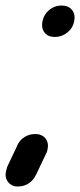

<svg xmlns="http://www.w3.org/2000/svg" viewBox="-40 -595 290 696"><path d="M159 -461Q134 -461 121.5 -477Q109 -493 114 -518Q119 -543 138.5 -559Q158 -575 183 -575Q208 -575 221 -559Q234 -543 229 -518Q224 -493 204 -477Q184 -461 159 -461ZM23 -68 22 -67Q31 -87 48.5 -98Q66 -109 86 -109Q96 -109 101 -108Q120 -103 128.5 -88Q137 -73 132 -52Q131 -49 130.5 -45.5Q130 -42 126 -37L127 -38L90 40V39Q81 59 63.5 70Q46 81 26 81Q16 81 12 80Q-5 75 -14 60Q-23 45 -18 25Q-16 19 -16 18L-14 10Z"/></svg>

Font: VDS
Style: Bold Italic
Weight: 700
Designer: artmaker
Foundry: artmaker
Version: Version 1.000 2009 initial release